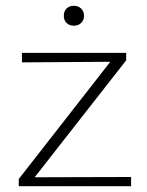

<svg xmlns="http://www.w3.org/2000/svg" viewBox="-20 -645 510 665"><path d="M201 -590Q201 -606 210.5 -615.5Q220 -625 236 -625Q251 -625 261 -615.5Q271 -606 271 -590Q271 -575 261 -565.5Q251 -556 236 -556Q220 -556 210.5 -565.5Q201 -575 201 -590ZM434 -32V0H45V-25L362 -431L56 -429V-462H417V-436L100 -31Z"/></svg>

Font: Ysabeau SC Light
Style: Regular
Weight: 300
Designer: Christian Thalmann (Catharsis Fonts)
Version: Version 0.003